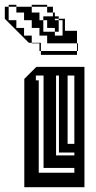

<svg xmlns="http://www.w3.org/2000/svg" viewBox="-56 -778 399 798"><path d="M45 0V-450L95 -500H295V0ZM125 -432V-464H93V-444H105V-432ZM253 -432V-464H225V-432ZM189 -432V-464H177V-432ZM253 -400V-432H225V-400ZM189 -400V-432H177V-400ZM125 -400V-432H105V-400ZM253 -368V-400H225V-368ZM189 -368V-400H177V-368ZM125 -368V-400H105V-368ZM253 -336V-368H225V-336ZM189 -336V-368H177V-336ZM125 -336V-368H105V-336ZM253 -304V-336H225V-304ZM189 -304V-336H177V-304ZM125 -304V-336H105V-304ZM253 -272V-304H225V-272ZM189 -272V-304H177V-272ZM125 -272V-304H105V-272ZM253 -240V-272H225V-240ZM189 -240V-272H177V-240ZM125 -240V-272H105V-240ZM253 -208V-240H225V-208ZM189 -208V-240H177V-208ZM125 -208V-240H105V-208ZM253 -208H225V-180H253ZM189 -176V-208H177V-176ZM125 -176V-208H105V-176ZM189 -176H177V-144H189ZM125 -144V-176H105V-144ZM253 -144H177V-132H253ZM125 -112V-144H105V-112ZM125 -112H105V-80H125ZM253 -80H105V-60H253ZM204 -662V-694H188V-700H172V-694H188V-662ZM114 -550V-566H108V-598H76V-600H64L-36 -700V-750H-20V-694H12V-662H44V-630H76V-600H114V-598H140V-630H108V-662H76V-694H44V-726H12V-750H-20V-758H12V-750H76V-726H108V-694H124V-646H172V-630H204V-662H188V-646H172V-662H140V-694H124V-710H164V-726H140V-750H76V-758H140V-750H164V-726H172V-710H188V-700H214V-650H264V-598H268V-566H264V-598H114V-566H264V-550Z"/></svg>

Font: Rubik Broken Fax
Style: Regular
Weight: 400
Designer: Hubert and Fischer, NaN
Foundry: Hubert and Fischer, NaN
Version: Version 2.201